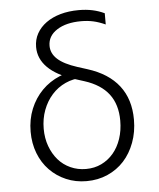

<svg xmlns="http://www.w3.org/2000/svg" viewBox="-54 -796 707 853"><g transform="rotate(-5 300.0 -370.0)"><path d="M335 -700Q268 -700 227 -673.5Q186 -647 186 -603Q186 -569 214 -543.5Q242 -518 301 -499L345 -485Q437 -456 484 -395.5Q531 -335 531 -244Q531 -189 513.5 -142Q496 -95 465.5 -61.5Q435 -28 392 -9Q349 10 298 10Q249 10 207 -8Q165 -26 134 -58Q103 -90 86 -134Q69 -178 69 -230Q69 -285 88 -331.5Q107 -378 140.5 -412Q174 -446 219.5 -465Q265 -484 318 -484V-449Q278 -449 243 -433Q208 -417 182.5 -388.5Q157 -360 142.5 -321.5Q128 -283 128 -238Q128 -196 141 -160.5Q154 -125 176.5 -99Q199 -73 231 -58.5Q263 -44 300 -44Q338 -44 369 -59Q400 -74 422.5 -100.5Q445 -127 457.5 -164Q470 -201 470 -245Q470 -317 434.5 -363.5Q399 -410 327 -433L283 -447Q205 -472 165.5 -511.5Q126 -551 126 -603Q126 -636 141 -663Q156 -690 183 -709.5Q210 -729 247 -739.5Q284 -750 329 -750Q362 -750 390 -744Q418 -738 443 -726V-676Q414 -689 389 -694.5Q364 -700 335 -700Z"/></g></svg>

Font: CommitMonoV142 ExtLt
Style: Regular
Weight: 200
Monospace: yes
Designer: Eigil Nikolajsen
Foundry: Eigil Nikolajsen
Version: Version 1.142